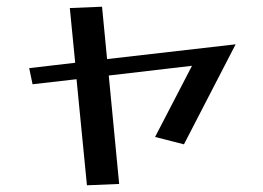

<svg xmlns="http://www.w3.org/2000/svg" viewBox="-20 -500 784 572"><path d="M284 -480 188 -476 204 -313 67 -297 77 -249 208 -264 239 52 335 48 304 -275 552 -304 442 -92 528 -70 682 -368 299 -324Z"/></svg>

Font: LXGW Marker Gothic
Style: Regular
Weight: 400
Version: Version 1.001